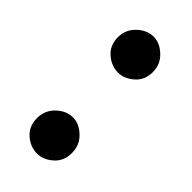

<svg xmlns="http://www.w3.org/2000/svg" viewBox="-144 -433 466 466"><g transform="rotate(45 89.0 -200.5)"><path d="M26 -339Q26 -365 45 -383Q64 -401 87 -401Q108 -401 127 -383Q146 -365 146 -339Q146 -311 127 -294.5Q108 -278 87 -278Q64 -278 45 -294.5Q26 -311 26 -339ZM26 -61Q26 -88 45 -106Q64 -124 87 -124Q108 -124 127 -106Q146 -88 146 -61Q146 -33 127 -16.5Q108 0 87 0Q64 0 45 -16.5Q26 -33 26 -61Z"/></g></svg>

Font: Reem Kufi Medium
Style: Regular
Weight: 500
Designer: Khaled Hosny
Version: Version 1.001